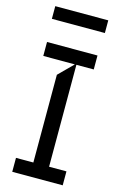

<svg xmlns="http://www.w3.org/2000/svg" viewBox="-138 -982 645 1039"><g transform="rotate(15 184.5 -463.0)"><path d="M326 0H43.3V-78.1H140.6V-569.6L220.2 -649.1H43.3V-727.3H326V-649.1H228.7V-78.1H326ZM36.2 -926.1H333.1V-855.1H36.2Z"/></g></svg>

Font: Riot Sans
Style: Regular
Weight: 400
Designer: Rasmus Andersson
Foundry: rsms
Version: Version 4.001